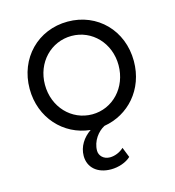

<svg xmlns="http://www.w3.org/2000/svg" viewBox="-114 -644 883 970"><g transform="rotate(-15 327.5 -159.0)"><path d="M328 -63C220 -63 135 -152 135 -269C135 -385 220 -473 328 -473C435 -473 520 -385 520 -269C520 -152 435 -63 328 -63ZM55 -269C55 -117 161 -3 299 11C259 38 231 80 231 129C231 189 276 230 348 230C387 230 428 216 452 193L431 140C411 159 383 170 358 170C324 170 303 146 303 121C303 70 337 27 372 9C500 -12 600 -120 600 -269C600 -430 483 -548 328 -548C172 -548 55 -429 55 -269Z"/></g></svg>

Font: Mluvka
Style: Regular
Weight: 400
Designer: Modified by Jiří Krblich, Original typeface by Gumpita Rahayu
Foundry: Gumpita Rahayu & Jiří Krblich
Version: Version 2.000;Glyphs 3.1.1 (3134)